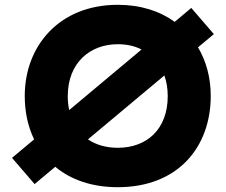

<svg xmlns="http://www.w3.org/2000/svg" viewBox="-20 -766 940 799"><path d="M470 -582C506 -582 540 -575 569 -560L268 -308C264 -326 262 -345 262 -366C262 -506 356 -582 470 -582ZM30 -109 124 0 210 -72C273 -19 361 13 470 13C722 13 857 -155 857 -367C857 -441 839 -510 804 -569L870 -624L776 -733L707 -675C645 -720 565 -746 470 -746C226 -746 83 -574 83 -367C83 -301 96 -239 122 -186ZM346 -186 664 -452C673 -427 678 -398 678 -366C678 -229 592 -151 470 -151C422 -151 380 -163 346 -186Z"/></svg>

Font: Kreadon Extra Bold
Style: Regular
Weight: 800
Designer: kohakuno
Foundry: StudioGnu
Version: Version 1.000;Glyphs 3.1.2 (3151)